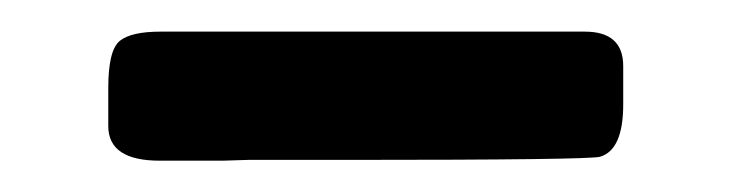

<svg xmlns="http://www.w3.org/2000/svg" viewBox="-20 -668 465 122"><path d="M81.5 -565.9Q48.8 -565.9 48.8 -587.9V-612.3Q48.8 -636.2 56.2 -642.1Q63.5 -647.9 82 -647.9H351.6Q376 -647.9 376 -626V-601.6Q376 -572.8 361.3 -568.4Q354.5 -566.4 201.7 -566.4H137.7L121.6 -565.9Z"/></svg>

Font: Averia Libre
Style: Bold
Weight: 700
Version: Version 1.002